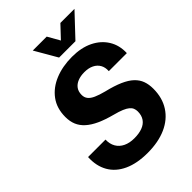

<svg xmlns="http://www.w3.org/2000/svg" viewBox="-268 -1054 1182 1182"><g transform="rotate(-45 323.0 -463.0)"><path d="M300.3 10Q208.3 10 144.6 -19.4Q80.9 -48.7 49.8 -103.1Q18.7 -157.6 22.7 -231.9H174.6Q173.3 -194.6 189 -167.6Q204.7 -140.6 234.9 -126.1Q265 -111.7 306 -111.7Q346.9 -111.7 376.4 -122.7Q406 -133.7 421.9 -156.6Q437.9 -179.6 437.9 -213.7Q437.9 -228.3 432.9 -240.9Q428 -253.4 415.4 -264.1Q402.7 -274.9 379.2 -284.8Q355.7 -294.7 318.6 -304.3Q260.3 -319.7 218.8 -338.6Q177.3 -357.6 150.4 -381.7Q123.4 -405.9 110.7 -436Q98 -466.1 98 -505Q98 -580.4 136.4 -632.4Q174.7 -684.3 240.6 -711.3Q306.4 -738.3 389.1 -738.3Q469.1 -738.3 526.9 -710.1Q584.6 -681.9 615.6 -631.6Q646.6 -581.4 643.9 -515.4H487Q489 -547 476.1 -569.8Q463.1 -592.6 437.7 -605.1Q412.3 -617.7 375.9 -617.7Q343 -617.7 318 -607.7Q293 -597.7 279 -578.4Q265 -559 265 -530.1Q265 -508.1 277.2 -492.4Q289.4 -476.7 315.5 -465.1Q341.6 -453.4 383.4 -442.6Q447.1 -427.3 490 -408.4Q532.9 -389.6 558.1 -365.6Q583.3 -341.6 593.9 -312.1Q604.6 -282.6 604.6 -245Q604.6 -165.9 567.5 -108.4Q530.4 -51 462.3 -20.5Q394.1 10 300.3 10ZM329.7 -790.9 245.6 -936.1H367L411.7 -857.3L486 -936.1H608.6L471.9 -790.9Z"/></g></svg>

Font: Mona Sans
Style: Italic
Weight: 200
Italic angle: -11.6951°
Designer: Deni Anggara
Foundry: GitHub
Version: Version 2.000